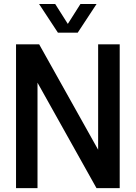

<svg xmlns="http://www.w3.org/2000/svg" viewBox="-20 -968 698 988"><path d="M62.5 0V-740H181.5L485 -197.5V-740H596V0H476.5L173 -542.5V0ZM278 -800 181 -947.5H264L329 -845L394 -947.5H477L380 -800Z"/></svg>

Font: Encode Sans Condensed SemiBold
Style: Regular
Weight: 600
Width: 3
Designer: Multiple Designers
Foundry: Impallari Type
Version: Version 3.000; ttfautohint (v1.8.3) -l 8 -r 50 -G 200 -x 14 